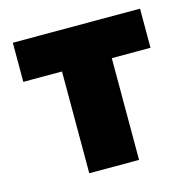

<svg xmlns="http://www.w3.org/2000/svg" viewBox="-82 -597 674 678"><g transform="rotate(-15 254.5 -257.5)"><path d="M163.5 0V-372H22V-515H487V-372H345.5V0Z"/></g></svg>

Font: Geologica Roman ExtraBold
Style: Regular
Weight: 800
Designer: Sindre Bremnes, Frode Helland
Foundry: Monokrom Skriftforlag AS
Version: Version 1.010;gftools[0.9.28]